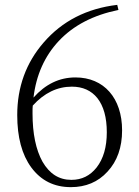

<svg xmlns="http://www.w3.org/2000/svg" viewBox="-20 -757 573 791"><path d="M272 14C333 14 384 -7 423 -50C463 -93 483 -150 483 -220C483 -353 408 -438 291 -438C224 -438 167 -410 118 -355C129 -448 164 -526 222 -588C283 -653 365 -695 468 -716L463 -737C337 -722 236 -670 160 -582C87 -498 51 -398 51 -283C51 -192 70 -120 109 -67C149 -13 203 14 272 14ZM274 -16C223 -16 184 -41 155 -91C128 -140 114 -206 114 -290C114 -305 114 -315 115 -322C162 -374 216 -400 276 -400C321 -400 356 -384 381 -353C407 -320 420 -273 420 -212C420 -151 406 -103 378 -67C351 -33 317 -16 274 -16Z"/></svg>

Font: AllPunType ExtraLight
Style: Regular
Weight: 280
Version: 1.0